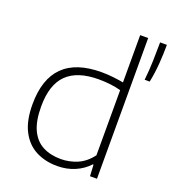

<svg xmlns="http://www.w3.org/2000/svg" viewBox="-146 -917 926 1036"><g transform="rotate(20 317.0 -399.5)"><path d="M300 9Q231 9 177.2 -19Q123.5 -47 92.8 -106.2Q62 -165.5 62 -259Q62 -549 354 -549Q388.5 -549 421.2 -545.2Q454 -541.5 480.5 -536.5V-808H526.5V0H486.5L483 -65H478.5Q447 -30.5 401 -10.8Q355 9 300 9ZM306 -33Q354 -33 399.8 -52.2Q445.5 -71.5 480.5 -118V-492Q424 -507.5 353 -507.5Q230.5 -507.5 170.2 -448.2Q110 -389 110 -264Q110 -180 134.2 -129.2Q158.5 -78.5 202.5 -55.8Q246.5 -33 306 -33ZM585.5 -590Q591.5 -643 593.2 -701.8Q595 -760.5 595 -808H634Q634 -758.5 629.8 -700.5Q625.5 -642.5 614.5 -590Z"/></g></svg>

Font: Encode Sans Exp XLt
Style: Regular
Weight: 200
Width: 7
Designer: Multiple Designers
Foundry: Impallari Type
Version: Version 3.002; ttfautohint (v1.8.3) -l 8 -r 50 -G 200 -x 14 